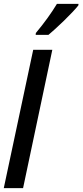

<svg xmlns="http://www.w3.org/2000/svg" viewBox="-21 -971 426 991"><path d="M-1.5 0 150.4 -713.9H249L98.1 0ZM163.1 -791 164.1 -800.8Q196.8 -839.8 224.6 -878.4Q252.4 -917 272.9 -951.2H384.3L383.3 -942.9Q372.6 -929.2 352.5 -908Q332.5 -886.7 309.1 -864Q285.6 -841.3 264.2 -821.8Q242.7 -802.2 229 -791Z"/></svg>

Font: Open Sans Condensed SemiBold
Style: Italic
Weight: 600
Width: 3
Italic angle: -12°
Designer: Monotype Design Team
Foundry: Monotype Imaging Inc.
Version: Version 3.000; ttfautohint (v1.8.4)